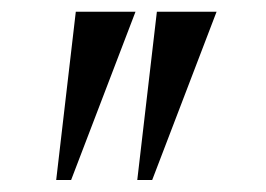

<svg xmlns="http://www.w3.org/2000/svg" viewBox="-20 -842 454 328"><path d="M211.5 -822 101.5 -534.5H76L109.5 -822ZM350 -822 240 -534.5H214.5L248 -822Z"/></svg>

Font: Merriweather 144pt Medium
Style: Regular
Weight: 500
Version: Version 2.100